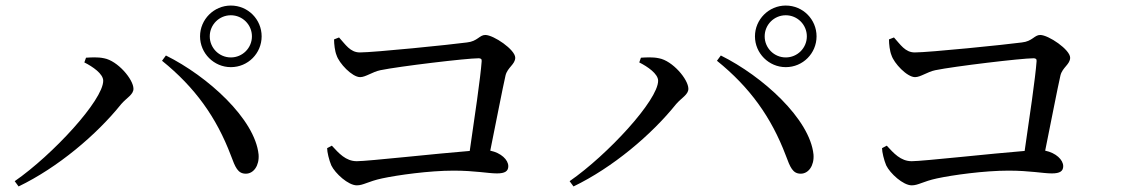

<svg xmlns="http://www.w3.org/2000/svg" viewBox="-20 -751 4040 692"><path d="M701 -620C701 -559 751 -509 812 -509C874 -509 923 -559 923 -620C923 -681 874 -731 812 -731C751 -731 701 -681 701 -620ZM736 -620C736 -662 770 -696 812 -696C854 -696 888 -662 888 -620C888 -578 854 -544 812 -544C770 -544 736 -578 736 -620ZM284 -526C314 -511 352 -485 352 -460C352 -390 170 -193 33 -98L47 -79C188 -147 328 -265 417 -376C437 -399 461 -410 461 -431C461 -465 404 -532 355 -541C332 -546 307 -544 290 -543ZM866 -125C894 -125 915 -154 912 -194C899 -322 729 -476 578 -551L564 -532C683 -436 760 -328 812 -191C828 -148 837 -125 866 -125Z M1159 -217C1159 -203 1166 -174 1174 -155C1188 -126 1235 -83 1266 -83C1290 -83 1306 -97 1357 -108C1413 -120 1527 -136 1615 -136C1692 -136 1739 -126 1771 -126C1800 -126 1812 -134 1812 -152C1812 -175 1786 -200 1747 -208C1769 -316 1791 -431 1802 -479C1809 -508 1837 -519 1837 -543C1837 -572 1759 -625 1729 -625C1708 -625 1701 -602 1663 -598C1604 -590 1328 -562 1277 -562C1242 -562 1225 -591 1202 -616L1184 -609C1184 -592 1187 -566 1193 -552C1202 -523 1249 -473 1278 -473C1298 -473 1322 -492 1351 -498C1419 -512 1662 -541 1705 -541C1713 -541 1717 -538 1716 -530C1712 -473 1690 -323 1673 -207C1558 -198 1306 -170 1266 -170C1226 -170 1201 -199 1176 -226Z M2701 -620C2701 -559 2751 -509 2812 -509C2874 -509 2923 -559 2923 -620C2923 -681 2874 -731 2812 -731C2751 -731 2701 -681 2701 -620ZM2736 -620C2736 -662 2770 -696 2812 -696C2854 -696 2888 -662 2888 -620C2888 -578 2854 -544 2812 -544C2770 -544 2736 -578 2736 -620ZM2284 -526C2314 -511 2352 -485 2352 -460C2352 -390 2170 -193 2033 -98L2047 -79C2188 -147 2328 -265 2417 -376C2437 -399 2461 -410 2461 -431C2461 -465 2404 -532 2355 -541C2332 -546 2307 -544 2290 -543ZM2866 -125C2894 -125 2915 -154 2912 -194C2899 -322 2729 -476 2578 -551L2564 -532C2683 -436 2760 -328 2812 -191C2828 -148 2837 -125 2866 -125Z M3159 -217C3159 -203 3166 -174 3174 -155C3188 -126 3235 -83 3266 -83C3290 -83 3306 -97 3357 -108C3413 -120 3527 -136 3615 -136C3692 -136 3739 -126 3771 -126C3800 -126 3812 -134 3812 -152C3812 -175 3786 -200 3747 -208C3769 -316 3791 -431 3802 -479C3809 -508 3837 -519 3837 -543C3837 -572 3759 -625 3729 -625C3708 -625 3701 -602 3663 -598C3604 -590 3328 -562 3277 -562C3242 -562 3225 -591 3202 -616L3184 -609C3184 -592 3187 -566 3193 -552C3202 -523 3249 -473 3278 -473C3298 -473 3322 -492 3351 -498C3419 -512 3662 -541 3705 -541C3713 -541 3717 -538 3716 -530C3712 -473 3690 -323 3673 -207C3558 -198 3306 -170 3266 -170C3226 -170 3201 -199 3176 -226Z"/></svg>

Font: Noto Serif JP Medium
Style: Regular
Weight: 500
Designer: Ryoko NISHIZUKA 西塚涼子 (kana & ideographs); Frank Grießhammer (Latin, Greek & Cyrillic); Wenlong ZHANG 张文龙 (bopomofo); San
Foundry: Adobe
Version: Version 2.001;hotconv 1.1.0;makeotfexe 2.6.0